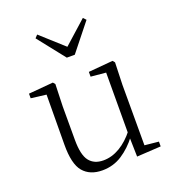

<svg xmlns="http://www.w3.org/2000/svg" viewBox="-142 -894 928 1019"><g transform="rotate(-20 321.5 -384.0)"><path d="M263 14Q193 14 155.5 -30Q118 -74 119 -185L121 -478L140 -463L35 -476V-502L174 -514L184 -502L180 -377V-188Q180 -103 207 -68.5Q234 -34 286 -34Q334 -34 379.5 -61Q425 -88 463 -137L482 -103H464Q425 -51 375 -18.5Q325 14 263 14ZM460 8 457 -116V-117L458 -467L373 -475V-502L511 -514L521 -502L517 -377V-35L596 -27V0ZM183 -782 335 -645H288L441 -782L456 -766L334 -613H289L168 -766Z"/></g></svg>

Font: Noto Serif HK
Style: Regular
Weight: 200
Designer: Ryoko NISHIZUKA 西塚涼子 (kana & ideographs); Frank Grießhammer (Latin, Greek & Cyrillic); Wenlong ZHANG 张文龙 (bopomofo); San
Foundry: Adobe
Version: Version 2.001;hotconv 1.1.0;makeotfexe 2.6.0